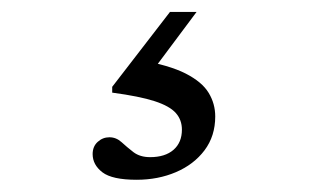

<svg xmlns="http://www.w3.org/2000/svg" viewBox="-20 -40 540 314"><path d="M203.5 254Q163.5 254 147.5 241.8Q131.5 229.5 131.5 212Q131.5 199.5 139.8 192Q148 184.5 159 184.5Q170 184.5 178.8 192.5Q187.5 200.5 198.2 208.8Q209 217 225.5 217Q250 217 263.8 205Q277.5 193 277.5 172Q277.5 156 267.5 144.8Q257.5 133.5 233 125.5Q208.5 117.5 163.5 111.5V102L258 -20.5H301.5L210 102L207.5 58Q256.5 66.5 283.5 80.2Q310.5 94 321.2 111.8Q332 129.5 332 150.5Q332 182.5 314.5 205.8Q297 229 267.8 241.5Q238.5 254 203.5 254Z"/></svg>

Font: Newsreader
Style: Regular
Weight: 400
Designer: Hugues Gentile
Foundry: Production Type
Version: Version 1.003